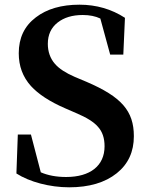

<svg xmlns="http://www.w3.org/2000/svg" viewBox="-20 -780 632 819"><path d="M275 19C360 19 428 -1 478 -41C527 -80 551 -133 551 -199C551 -307 498 -367 349 -431L299 -452C260 -469 232 -487 214 -508C194 -531 184 -560 184 -593C184 -632 198 -662 226 -684C253 -705 288 -716 333 -716C362 -716 387 -711 408 -701L450 -547H506L513 -704C456 -741 391 -760 319 -760C242 -760 180 -742 133 -706C84 -669 60 -618 60 -553C60 -498 77 -452 112 -413C143 -379 191 -347 258 -318L304 -298C349 -279 380 -260 398 -239C417 -218 426 -191 426 -156C426 -73 365 -25 262 -25C220 -25 184 -32 154 -45L112 -206H56L50 -40C106 -4 192 19 275 19Z"/></svg>

Font: AllPunType Bold
Style: Regular
Weight: 700
Version: 1.0